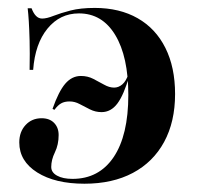

<svg xmlns="http://www.w3.org/2000/svg" viewBox="-20 -448 501 480"><path d="M191.1 11.3Q117.7 11.3 73 -16.9Q28.2 -45.2 28.2 -91.9Q28.2 -118.5 44 -135.5Q59.7 -152.4 83.9 -152.4Q104 -152.4 115.3 -140.7Q126.6 -129 126.6 -110.5Q126.6 -86.3 117.3 -67.3Q108.1 -48.4 108.1 -30.6Q108.1 -16.9 122.6 -8.9Q137.1 -0.8 161.3 -0.8Q227.4 -0.8 264.1 -55.2Q300.8 -109.7 300.8 -210.5Q300.8 -306.5 268.1 -360.5Q235.5 -414.5 177.4 -414.5Q129.8 -414.5 98.8 -376.6Q67.7 -338.7 62.9 -273.4H54Q54.8 -316.9 54 -346Q53.2 -375 52 -394.4Q50.8 -413.7 49.2 -427.4H58.9Q63.7 -414.5 70.2 -408.1Q76.6 -401.6 85.5 -401.6Q96.8 -401.6 114.1 -408.5Q131.5 -415.3 156.5 -421.8Q181.5 -428.2 216.9 -428.2Q279 -428.2 324.2 -402.4Q369.4 -376.6 393.5 -328.2Q417.7 -279.8 417.7 -212.9Q417.7 -143.5 390.3 -93.1Q362.9 -42.7 312.1 -15.7Q261.3 11.3 191.1 11.3ZM300.8 -262.1 303.2 -258.1Q289.5 -210.5 273.4 -189.1Q257.3 -167.7 233.9 -167.7Q218.5 -167.7 204.8 -174.6Q191.1 -181.5 179 -187.9Q166.9 -194.4 154 -194.4Q141.1 -194.4 132.7 -189.5Q124.2 -184.7 116.1 -173.4L111.3 -175.8Q126.6 -219.4 143.1 -238.7Q159.7 -258.1 182.3 -258.1Q199.2 -258.1 213.3 -250.8Q227.4 -243.5 240.3 -236.3Q253.2 -229 265.3 -229Q276.6 -229 285.9 -237.1Q295.2 -245.2 300.8 -262.1Z"/></svg>

Font: Playfair 144pt
Style: Bold
Weight: 700
Version: Version 2.001;gftools[0.9.30]